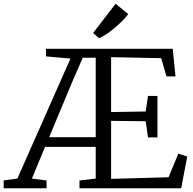

<svg xmlns="http://www.w3.org/2000/svg" viewBox="-50 -1003 1026 1023"><path d="M-30.5 0V-41.5L42.5 -51.5L325.5 -691L195 -702.5V-743H870.5L885 -596H837L809 -693L542 -698.5V-406L726.5 -409L738.5 -492H789V-271H738.5L726.5 -357L542 -359V-50L848 -58.5L900 -184L947.5 -169L915.5 0H373.5V-41.5L460 -51.5V-220.5H190L120 -51.5L198 -41.5V0ZM212 -272H460V-695.5H391L335 -567ZM477.5 -800 446 -827 566 -983 633.5 -928Q621 -911.5 602 -892.2Q583 -873 561 -854.5Q539 -836 517.5 -821.5Q496 -807 478.5 -800Z"/></svg>

Font: Merriweather 20pt Light
Style: Regular
Weight: 300
Version: Version 2.100